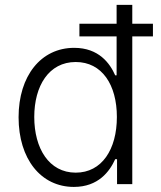

<svg xmlns="http://www.w3.org/2000/svg" viewBox="-20 -747 653 779"><path d="M279.8 11.4C378.9 11.4 425.1 -51.5 447.4 -101.2H454.9V0H516.7V-599.4H600.5V-650.6H516.7V-727.3H453.1V-650.6H302.2V-599.4H453.1V-441.4H447.4C425.8 -490.4 380.7 -552.9 280.9 -552.9C146.3 -552.9 55.4 -439.3 55.4 -271.3C55.4 -101.9 146 11.4 279.8 11.4ZM287.3 -46.5C178.6 -46.5 119 -145.2 119 -272.4C119 -398.1 177.9 -495.4 287.3 -495.4C393.8 -495.4 454.2 -403.1 454.2 -272.4C454.2 -140.6 393.1 -46.5 287.3 -46.5Z"/></svg>

Font: Karasuma Gothic
Style: Light
Weight: 300
Designer: Rasmus Andersson / Ryoko Nishizuka
Foundry: rsms
Version: Version 1.00